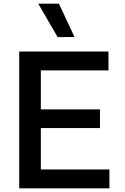

<svg xmlns="http://www.w3.org/2000/svg" viewBox="-20 -1019 675 1039"><path d="M383 -819 299 -999H187L292 -818ZM572 0V-102H201V-326H521V-427H201V-638H567V-740H84V0Z"/></svg>

Font: Be Vietnam Pro Medium
Style: Regular
Weight: 500
Designer: Lam Bao, Tony Le, Vietanh Nguyen
Foundry: Yellow Type Foundry
Version: Version 1.002